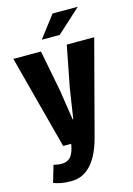

<svg xmlns="http://www.w3.org/2000/svg" viewBox="-131 -757 704 1014"><g transform="rotate(-15 221.0 -249.5)"><path d="M400 -690H262L171 -571H269ZM292 -512 248 -286 223 -122H220L195 -285L151 -512H0L135 0H179C170 56 151 89 104 89C87 89 75 87 60 83L33 175C58 184 83 191 129 191C196 191 267 151 307 0L442 -512Z"/></g></svg>

Font: Decalotype
Style: Bold
Weight: 700
Designer: Alfredo Marco Pradil
Foundry: Alfredo Marco Pradil
Version: Version 1.0